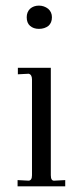

<svg xmlns="http://www.w3.org/2000/svg" viewBox="-20 -657 291 677"><path d="M117.2 -637.2Q135.3 -637.2 149.9 -626Q163.1 -614.3 163.1 -596.2Q163.1 -576.7 150.9 -565.9Q137.2 -555.2 117.2 -555.2Q98.1 -555.2 85.9 -565.9Q74.2 -576.2 74.2 -596.2Q74.2 -614.3 85.9 -626Q98.6 -637.2 117.2 -637.2ZM159.2 -39.1Q159.2 -18.6 171.9 -20L210 -22V0H42V-22L80.1 -20Q92.8 -20 92.8 -39.1V-377Q92.8 -394 81.1 -397L43 -395V-418H159.2Z"/></svg>

Font: Unna Light
Style: Regular
Weight: 300
Designer: Jorge de Buen Unna
Foundry: Omnibus-Type
Version: Version 2.007;PS 002.007;hotconv 1.0.88;makeotf.lib2.5.64775